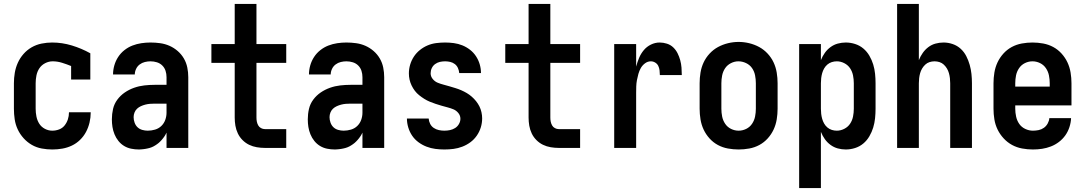

<svg xmlns="http://www.w3.org/2000/svg" viewBox="-20 -755 5540 980"><path d="M247 8Q220 8 193 3Q166 -2 142.5 -15.5Q119 -29 100.5 -49.5Q82 -70 70.5 -94.5Q59 -119 55 -146Q51 -173 51 -200V-330Q51 -357 55.5 -383.5Q60 -410 71 -434.5Q82 -459 100 -479.5Q118 -500 141.5 -513.5Q165 -527 192 -532.5Q219 -538 246 -538Q297 -538 346.5 -523Q396 -508 441 -483V-349H343V-418Q321 -427 297 -434.5Q273 -442 249 -442Q249 -442 249 -442Q249 -442 249 -442Q229 -442 210.5 -432.5Q192 -423 181 -406.5Q170 -390 166 -370Q162 -350 162 -330V-200Q162 -180 166 -160Q170 -140 180.5 -123.5Q191 -107 209 -97.5Q227 -88 247 -88Q265 -88 282 -94.5Q299 -101 310 -115Q321 -129 326.5 -146Q332 -163 332 -181Q332 -181 332 -181.5Q332 -182 332 -182H443Q443 -182 443 -181.5Q443 -181 443 -180Q443 -155 437 -129.5Q431 -104 419 -81.5Q407 -59 388.5 -41Q370 -23 347 -12Q324 -1 298.5 3.5Q273 8 247 8Z M689 8Q669 8 649.5 4Q630 0 613.5 -10Q597 -20 584.5 -35.5Q572 -51 564.5 -69.5Q557 -88 554 -107Q551 -126 551 -146Q551 -173 557 -199Q563 -225 579 -246.5Q595 -268 617 -283Q639 -298 664.5 -307Q690 -316 716.5 -319Q743 -322 769 -322H830V-361Q830 -378 825 -393.5Q820 -409 808.5 -420.5Q797 -432 781 -437Q765 -442 748 -442Q734 -442 719.5 -438.5Q705 -435 693 -426Q681 -417 674.5 -403Q668 -389 668 -375H557Q557 -398 563.5 -421Q570 -444 583 -464Q596 -484 615 -499Q634 -514 656 -522.5Q678 -531 701.5 -534.5Q725 -538 748 -538Q773 -538 798 -534.5Q823 -531 845.5 -521Q868 -511 887 -494.5Q906 -478 918.5 -456.5Q931 -435 936 -410.5Q941 -386 941 -361V0H830V-78Q825 -68 823.5 -65.5Q822 -63 819 -58.5Q816 -54 812.5 -49.5Q809 -45 805.5 -41Q802 -37 798 -33Q794 -29 790 -25.5Q786 -22 781.5 -19Q777 -16 772.5 -13Q768 -10 763 -7.5Q758 -5 753 -3Q748 -1 742.5 0.5Q737 2 732 3Q727 4 721.5 5Q716 6 710.5 6.5Q705 7 699.5 7.5Q694 8 689 8ZM734 -88Q753 -88 771.5 -93.5Q790 -99 803.5 -112Q817 -125 823.5 -143Q830 -161 830 -180V-226H769Q757 -226 745 -225Q733 -224 721.5 -221Q710 -218 699 -213Q688 -208 679.5 -200Q671 -192 666.5 -180.5Q662 -169 662 -157Q662 -143 667 -129Q672 -115 682 -105.5Q692 -96 706 -92Q720 -88 734 -88Z M1332 0Q1312 0 1291 -3.5Q1270 -7 1251.5 -16Q1233 -25 1218 -40Q1203 -55 1194 -74Q1185 -93 1181.5 -113.5Q1178 -134 1178 -155V-434H1059V-530H1178V-735H1289V-530H1441V-434H1289V-155Q1289 -144 1291 -134Q1293 -124 1298 -115Q1303 -106 1312.5 -101Q1322 -96 1332 -96H1441V0Z M1689 8Q1669 8 1649.5 4Q1630 0 1613.5 -10Q1597 -20 1584.5 -35.5Q1572 -51 1564.5 -69.5Q1557 -88 1554 -107Q1551 -126 1551 -146Q1551 -173 1557 -199Q1563 -225 1579 -246.5Q1595 -268 1617 -283Q1639 -298 1664.5 -307Q1690 -316 1716.5 -319Q1743 -322 1769 -322H1830V-361Q1830 -378 1825 -393.5Q1820 -409 1808.5 -420.5Q1797 -432 1781 -437Q1765 -442 1748 -442Q1734 -442 1719.5 -438.5Q1705 -435 1693 -426Q1681 -417 1674.5 -403Q1668 -389 1668 -375H1557Q1557 -398 1563.5 -421Q1570 -444 1583 -464Q1596 -484 1615 -499Q1634 -514 1656 -522.5Q1678 -531 1701.5 -534.5Q1725 -538 1748 -538Q1773 -538 1798 -534.5Q1823 -531 1845.5 -521Q1868 -511 1887 -494.5Q1906 -478 1918.5 -456.5Q1931 -435 1936 -410.5Q1941 -386 1941 -361V0H1830V-78Q1825 -68 1823.5 -65.5Q1822 -63 1819 -58.5Q1816 -54 1812.5 -49.5Q1809 -45 1805.5 -41Q1802 -37 1798 -33Q1794 -29 1790 -25.5Q1786 -22 1781.5 -19Q1777 -16 1772.5 -13Q1768 -10 1763 -7.5Q1758 -5 1753 -3Q1748 -1 1742.5 0.5Q1737 2 1732 3Q1727 4 1721.5 5Q1716 6 1710.5 6.5Q1705 7 1699.5 7.5Q1694 8 1689 8ZM1734 -88Q1753 -88 1771.5 -93.5Q1790 -99 1803.5 -112Q1817 -125 1823.5 -143Q1830 -161 1830 -180V-226H1769Q1757 -226 1745 -225Q1733 -224 1721.5 -221Q1710 -218 1699 -213Q1688 -208 1679.5 -200Q1671 -192 1666.5 -180.5Q1662 -169 1662 -157Q1662 -143 1667 -129Q1672 -115 1682 -105.5Q1692 -96 1706 -92Q1720 -88 1734 -88Z M2248 8Q2225 8 2202 5Q2179 2 2157 -6.5Q2135 -15 2116 -29Q2097 -43 2084 -62Q2071 -81 2064 -104Q2057 -127 2057 -150H2168Q2169 -136 2175.5 -123Q2182 -110 2194 -102Q2206 -94 2220 -91Q2234 -88 2248 -88Q2263 -88 2277 -91Q2291 -94 2303 -101.5Q2315 -109 2322.5 -122Q2330 -135 2330 -149Q2330 -165 2319.5 -178Q2309 -191 2294.5 -197Q2280 -203 2264.5 -207Q2249 -211 2233.5 -215.5Q2218 -220 2203 -225Q2188 -230 2173.5 -236Q2159 -242 2145.5 -250.5Q2132 -259 2119.5 -269Q2107 -279 2097.5 -291.5Q2088 -304 2081 -318.5Q2074 -333 2070.5 -348.5Q2067 -364 2067 -380Q2067 -403 2073.5 -425Q2080 -447 2092.5 -466Q2105 -485 2123 -499.5Q2141 -514 2162 -523Q2183 -532 2206 -535Q2229 -538 2252 -538Q2274 -538 2296.5 -535Q2319 -532 2340 -523.5Q2361 -515 2379 -501Q2397 -487 2409.5 -468Q2422 -449 2428.5 -427Q2435 -405 2435 -382H2324Q2323 -395 2317.5 -407.5Q2312 -420 2301.5 -428Q2291 -436 2278 -439Q2265 -442 2252 -442Q2238 -442 2225 -439Q2212 -436 2201 -428Q2190 -420 2184 -407.5Q2178 -395 2178 -381Q2178 -365 2188.5 -352Q2199 -339 2213.5 -333Q2228 -327 2243.5 -323Q2259 -319 2274 -314.5Q2289 -310 2304 -305.5Q2319 -301 2334 -294.5Q2349 -288 2362.5 -280Q2376 -272 2388 -261.5Q2400 -251 2410 -238.5Q2420 -226 2427 -212Q2434 -198 2437.5 -182Q2441 -166 2441 -151Q2441 -127 2434 -104.5Q2427 -82 2413.5 -62.5Q2400 -43 2381 -29Q2362 -15 2340 -6.5Q2318 2 2295 5Q2272 8 2248 8Z M2832 0Q2812 0 2791 -3.5Q2770 -7 2751.5 -16Q2733 -25 2718 -40Q2703 -55 2694 -74Q2685 -93 2681.5 -113.5Q2678 -134 2678 -155V-434H2559V-530H2678V-735H2789V-530H2941V-434H2789V-155Q2789 -144 2791 -134Q2793 -124 2798 -115Q2803 -106 2812.5 -101Q2822 -96 2832 -96H2941V0Z M3115 0V-530H3227V-415Q3233 -438 3242 -459.5Q3251 -481 3266 -499Q3281 -517 3302.5 -527.5Q3324 -538 3347 -538Q3366 -538 3384.5 -532Q3403 -526 3416.5 -513Q3430 -500 3438.5 -483Q3447 -466 3452 -447.5Q3457 -429 3458.5 -410Q3460 -391 3460 -372H3348Q3348 -384 3346.5 -396Q3345 -408 3340 -418.5Q3335 -429 3324.5 -435.5Q3314 -442 3302 -442Q3286 -442 3272.5 -432Q3259 -422 3251 -408Q3243 -394 3238.5 -378Q3234 -362 3231 -346Q3228 -330 3227.5 -313.5Q3227 -297 3227 -281V0Z M3750 8Q3723 8 3695.5 3Q3668 -2 3644 -15Q3620 -28 3601.5 -48.5Q3583 -69 3571.5 -93.5Q3560 -118 3555.5 -145.5Q3551 -173 3551 -200V-330Q3551 -357 3555.5 -384.5Q3560 -412 3571.5 -436.5Q3583 -461 3602 -481.5Q3621 -502 3645 -515Q3669 -528 3696 -534.5Q3723 -541 3750 -541Q3777 -541 3804 -534.5Q3831 -528 3855 -515Q3879 -502 3898 -481.5Q3917 -461 3928.5 -436.5Q3940 -412 3944.5 -384.5Q3949 -357 3949 -330V-200Q3949 -173 3944.5 -145.5Q3940 -118 3928.5 -93.5Q3917 -69 3898.5 -48.5Q3880 -28 3856 -15Q3832 -2 3804.5 3Q3777 8 3750 8ZM3750 -88Q3770 -88 3788.5 -97Q3807 -106 3818.5 -123Q3830 -140 3834 -160Q3838 -180 3838 -200V-330Q3838 -350 3834 -370.5Q3830 -391 3818.5 -407.5Q3807 -424 3788 -433Q3769 -442 3749 -442Q3729 -442 3710.5 -432.5Q3692 -423 3681 -406.5Q3670 -390 3666 -370Q3662 -350 3662 -330V-200Q3662 -180 3666 -160Q3670 -140 3681.5 -123Q3693 -106 3711.5 -97Q3730 -88 3750 -88Z M4059 205V-530H4170V-448Q4178 -468 4190 -485Q4202 -502 4219 -514.5Q4236 -527 4256 -532.5Q4276 -538 4297 -538Q4321 -538 4344.5 -530.5Q4368 -523 4386.5 -507.5Q4405 -492 4417.5 -470.5Q4430 -449 4437 -426Q4444 -403 4446.5 -378.5Q4449 -354 4449 -330V-200Q4449 -176 4446.5 -151.5Q4444 -127 4437 -104Q4430 -81 4417.5 -59.5Q4405 -38 4386.5 -22.5Q4368 -7 4344.5 0.5Q4321 8 4297 8Q4276 8 4256 2.5Q4236 -3 4219 -15.5Q4202 -28 4190 -45Q4178 -62 4170 -82V205ZM4251 -88Q4271 -88 4289.5 -97.5Q4308 -107 4319 -123.5Q4330 -140 4334 -160Q4338 -180 4338 -200V-330Q4338 -350 4334 -370Q4330 -390 4319 -406.5Q4308 -423 4289.5 -432.5Q4271 -442 4251 -442Q4238 -442 4225.5 -438Q4213 -434 4203 -425.5Q4193 -417 4186.5 -405.5Q4180 -394 4176.5 -381.5Q4173 -369 4171.5 -356Q4170 -343 4170 -330V-200Q4170 -187 4171.5 -174Q4173 -161 4176.5 -148.5Q4180 -136 4186.5 -124.5Q4193 -113 4203 -104.5Q4213 -96 4225.5 -92Q4238 -88 4251 -88Z M4559 0V-735H4670V-448Q4678 -468 4690 -485Q4702 -502 4718.5 -514.5Q4735 -527 4755 -532.5Q4775 -538 4796 -538Q4820 -538 4843 -530Q4866 -522 4883.5 -506Q4901 -490 4912 -468.5Q4923 -447 4929.5 -424Q4936 -401 4938.5 -377.5Q4941 -354 4941 -330V0H4830V-330Q4830 -343 4828.5 -356Q4827 -369 4823.5 -381.5Q4820 -394 4813.5 -405Q4807 -416 4797.5 -425Q4788 -434 4775.5 -438Q4763 -442 4750 -442Q4737 -442 4724.5 -438Q4712 -434 4702.5 -425Q4693 -416 4686.5 -405Q4680 -394 4676.5 -381.5Q4673 -369 4671.5 -356Q4670 -343 4670 -330V0Z M5252 8Q5225 8 5197.5 3Q5170 -2 5146 -15Q5122 -28 5103 -48.5Q5084 -69 5072 -93.5Q5060 -118 5055.5 -145.5Q5051 -173 5051 -200V-330Q5051 -357 5055.5 -384.5Q5060 -412 5071.5 -436.5Q5083 -461 5101.5 -481.5Q5120 -502 5144 -515Q5168 -528 5195.5 -533Q5223 -538 5250 -538Q5277 -538 5304.5 -533Q5332 -528 5356 -515Q5380 -502 5398.5 -481.5Q5417 -461 5428.5 -436.5Q5440 -412 5444.5 -384.5Q5449 -357 5449 -330V-217H5162V-200Q5162 -180 5166.5 -159.5Q5171 -139 5182.5 -122.5Q5194 -106 5213 -97Q5232 -88 5252 -88Q5267 -88 5281.5 -91Q5296 -94 5308 -102.5Q5320 -111 5327.5 -124.5Q5335 -138 5336 -152H5447Q5446 -129 5438.5 -106Q5431 -83 5417.5 -64Q5404 -45 5385 -30.5Q5366 -16 5344 -7.5Q5322 1 5299 4.5Q5276 8 5252 8ZM5162 -313H5338V-330Q5338 -350 5334 -370Q5330 -390 5318.5 -407Q5307 -424 5288.5 -433Q5270 -442 5250 -442Q5230 -442 5211.5 -433Q5193 -424 5181.5 -407Q5170 -390 5166 -370Q5162 -350 5162 -330Z"/></svg>

Font: iosevka_custom_sans_ss08
Style: Bold
Weight: 700
Designer: Belleve Invis
Foundry: Belleve Invis
Version: Version 10.3.0; ttfautohint (v1.8.3)